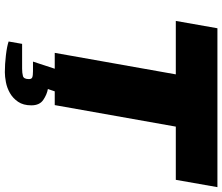

<svg xmlns="http://www.w3.org/2000/svg" viewBox="-84 -644 939 812"><g transform="rotate(90 386.0 -238.5)"><path d="M204 0 295 -512H69L100 -688H772L741 -512H516L425 0ZM286 211Q252 211 214 206.5Q176 202 156 195L166 138H271Q289 138 302 134.5Q315 131 315 109Q315 98 307.5 95Q300 92 281 92H241L284 -39H380L357 29Q380 33 403 48.5Q426 64 426 99Q426 133 411 155Q396 177 374 189.5Q352 202 328 206.5Q304 211 286 211Z"/></g></svg>

Font: Archivo SemiBold Black
Style: Italic
Weight: 900
Italic angle: -10°
Version: Version 2.001